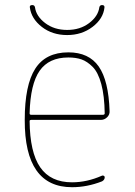

<svg xmlns="http://www.w3.org/2000/svg" viewBox="-20 -740 540 769"><path d="M253.9 -509.8Q175.8 -509.8 138.7 -456.5Q101.6 -403.3 98.6 -286.1Q98.6 -280.3 104.5 -280.3H392.6Q398.4 -280.3 399.4 -285.2Q398.4 -356.4 385.7 -403.3Q373 -450.2 351.1 -472.2Q329.1 -494.1 306.6 -502Q284.2 -509.8 253.9 -509.8ZM268.6 9.8Q78.1 9.8 79.1 -259.8Q79.1 -399.4 121.1 -464.8Q163.1 -530.3 253.9 -530.3Q335.9 -530.3 375.5 -473.6Q415 -417 418.9 -294.9Q419.9 -281.2 409.2 -270.5Q398.4 -259.8 383.8 -259.8H104.5Q99.6 -259.8 98.6 -255.9Q99.6 -129.9 141.1 -69.8Q182.6 -9.8 268.6 -9.8Q328.1 -9.8 387.7 -36.1Q391.6 -38.1 395.5 -36.1Q399.4 -34.2 399.4 -30.3Q399.4 -19.5 388.7 -13.7Q329.1 9.8 268.6 9.8ZM249 -599.6Q189.5 -599.6 147.5 -632.3Q105.5 -665 99.6 -710Q97.7 -719.7 109.4 -719.7Q118.2 -719.7 120.1 -710.9Q125 -674.8 161.1 -647.5Q197.3 -620.1 249 -620.1Q300.8 -620.1 336.9 -647.5Q373 -674.8 377.9 -710.9Q379.9 -719.7 388.7 -719.7Q399.4 -719.7 398.4 -710Q393.6 -665 350.6 -632.3Q307.6 -599.6 249 -599.6Z"/></svg>

Font: Rounded-L Mgen+ 2m thin
Style: Regular
Weight: 100
Designer: [Source Han Sans]
Ryoko NISHIZUKA  (kana & ideographs); Paul D. Hunt (Latin, Greek & Cyrillic); Wenlong ZHANG  (bopomofo
Version: Version 1.059.20150602